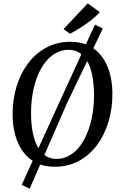

<svg xmlns="http://www.w3.org/2000/svg" viewBox="-20 -1008 736 1172"><path d="M314 10Q249 10 200.8 -14.2Q152.5 -38.5 121 -81.5Q89.5 -124.5 73.5 -181.5Q57.5 -238.5 57 -304Q56 -397 80.5 -478.2Q105 -559.5 151.5 -621.2Q198 -683 263.5 -718Q329 -753 410.5 -753Q476 -753 524 -728.5Q572 -704 603.2 -660.8Q634.5 -617.5 650 -561.2Q665.5 -505 666 -441.5Q667 -348.5 643 -267Q619 -185.5 572.8 -123.2Q526.5 -61 461 -25.5Q395.5 10 314 10ZM325.5 -38Q366.5 -38 402.2 -57.8Q438 -77.5 466 -113.8Q494 -150 514 -199.5Q534 -249 544.2 -308.2Q554.5 -367.5 554 -433Q553 -495 543.5 -545Q534 -595 514.8 -630.5Q495.5 -666 466.5 -685Q437.5 -704 398 -704Q357 -704 321.2 -684.2Q285.5 -664.5 257.2 -628.8Q229 -593 209.2 -544Q189.5 -495 179.2 -436Q169 -377 169.5 -311.5Q170 -249 180 -198.5Q190 -148 209.5 -112Q229 -76 257.8 -57Q286.5 -38 325.5 -38ZM112.5 120.5 349 -398 559.5 -857.5 607.5 -834 388.5 -377 161 144ZM407.5 -802 368 -830.5 515.5 -987.5 589 -934Q567 -908.5 534.2 -883.2Q501.5 -858 467.8 -836.8Q434 -815.5 407.5 -802Z"/></svg>

Font: Merriweather 36pt
Style: Italic
Weight: 400
Italic angle: -7.8°
Version: Version 2.101